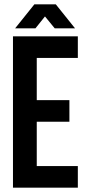

<svg xmlns="http://www.w3.org/2000/svg" viewBox="-20 -868 408 888"><path d="M150 -405H301V-305H150V-100H340V0H40V-700H340V-600H150ZM50 -737 139 -848H238L327 -737H233L188 -792L144 -737Z"/></svg>

Font: BebasNeueW01-Regular
Style: Regular
Weight: 400
Designer: Ryoichi Tsunekawa
Foundry: Ryoichi Tsunekawa
Version: Version 1.30